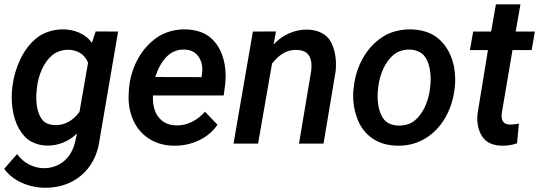

<svg xmlns="http://www.w3.org/2000/svg" viewBox="-24 -677 2541 905"><path d="M444.8 -14.6Q435.5 52.7 400.9 103Q366.2 153.3 311.5 180.7Q256.8 208 189.5 208Q132.3 208 80.1 185.1Q27.8 162.1 -4.4 118.7L56.6 49.3Q81.5 83 115 99.4Q148.4 115.7 184.1 115.7Q210.4 115.7 234.6 106.9Q258.8 98.1 276.9 83Q315.9 50.3 329.6 -6.3L338.9 -47.9Q309.1 -19 273.4 -4.9Q237.8 9.3 201.7 9.3Q168.5 9.3 139.2 -2.2Q109.9 -13.7 91.3 -34.7Q60.5 -68.4 45.9 -116.2Q31.2 -164.1 31.2 -217.8Q31.2 -239.7 33.2 -256.8L34.2 -267.6Q43 -337.9 72.8 -399.7Q102.5 -461.4 151.4 -500Q174.8 -518.1 206.8 -528.3Q238.8 -538.6 272 -538.6Q313.5 -538.6 350.1 -522.7Q386.7 -506.8 409.2 -475.1L426.8 -528.8L532.7 -528.3ZM149.4 -257.3Q147 -236.3 147 -217.3Q147 -153.8 171.9 -117.2Q191.4 -87.4 239.7 -87.4Q303.7 -87.4 350.6 -149.4L391.1 -381.8Q377.9 -413.1 352.8 -427.7Q327.6 -442.4 297.4 -442.4Q276.4 -442.4 256.3 -435.5Q236.3 -428.7 222.2 -417Q192.4 -391.6 174.3 -351.6Q156.2 -311.5 150.4 -267.6Z M1001 -88.9Q967.8 -41 914.1 -15.6Q860.4 9.8 799.8 9.8Q732.4 9.8 683.1 -20.3Q633.8 -50.3 607.9 -102.3Q582 -154.3 582 -218.8Q582 -226.6 583 -244.1L584.5 -264.6Q591.8 -336.9 626.2 -399.7Q660.6 -462.4 716.8 -501Q744.1 -519.5 777.6 -529.1Q811 -538.6 845.7 -538.6Q881.8 -538.6 914.1 -528.6Q946.3 -518.6 968.3 -499.5Q1003.9 -468.8 1021.7 -421.9Q1039.6 -375 1039.6 -318.8Q1039.6 -300.8 1037.1 -277.3L1030.3 -227.1H697.3Q696.8 -222.2 696.8 -212.4Q696.8 -177.2 709.2 -148.4Q721.7 -119.6 747.1 -102.8Q772.5 -85.9 810.1 -85.9Q883.3 -85.9 942.4 -150.4ZM707.5 -314 925.8 -313.5 927.7 -323.7Q929.7 -339.4 929.7 -347.2Q929.7 -389.2 907 -416.3Q884.3 -443.4 840.8 -443.4Q751.5 -443.4 707.5 -314Z M1258.3 -377.4 1192.4 0H1076.7L1168 -528.3L1276.9 -528.8L1265.6 -467.3Q1297.4 -502 1338.6 -519.8Q1379.9 -537.6 1420.9 -537.6Q1460 -537.6 1491.2 -522Q1522.5 -506.3 1536.6 -477.5Q1559.6 -431.6 1559.6 -373.5Q1559.6 -357.9 1558.1 -341.8L1501 0H1385.3L1442.9 -343.3Q1444.3 -356 1444.3 -366.2Q1444.3 -402.3 1427 -422.1Q1409.7 -441.9 1369.6 -441.9Q1308.1 -441.9 1258.3 -377.4Z M1643.6 -266.1Q1651.4 -340.3 1686.3 -402.6Q1721.2 -464.8 1778.3 -502.4Q1805.7 -520.5 1839.4 -529.5Q1873 -538.6 1908.2 -538.6Q1945.8 -538.6 1980 -528.3Q2014.2 -518.1 2038.1 -498.5Q2079.1 -465.3 2100.3 -414.1Q2121.6 -362.8 2121.6 -302.2Q2121.6 -286.1 2120.1 -270Q2112.3 -188.5 2076.2 -124.8Q2040 -61 1982.4 -25.6Q1924.8 9.8 1854.5 9.8Q1778.8 9.8 1728.5 -26.6Q1678.2 -63 1656.7 -127Q1640.6 -173.8 1640.6 -225.6Q1640.6 -240.7 1642.1 -255.9ZM1757.8 -255.4Q1755.9 -241.2 1755.9 -221.7Q1755.9 -189.9 1763.2 -161.9Q1770.5 -133.8 1786.1 -113.8Q1797.4 -99.6 1816.4 -92.3Q1835.4 -85 1857.9 -85Q1878.9 -85 1898.4 -91.3Q1918 -97.7 1932.6 -110.4Q1961.9 -135.7 1980 -176Q1998 -216.3 2002.9 -259.8L2003.9 -270Q2005.9 -285.2 2005.9 -304.7Q2005.9 -336.4 1998.8 -364.7Q1991.7 -393.1 1976.1 -413.6Q1964.8 -427.7 1945.6 -435.5Q1926.3 -443.4 1903.8 -443.4Q1883.3 -443.4 1863.8 -436.8Q1844.2 -430.2 1829.6 -417.5Q1799.8 -391.1 1781.7 -350.6Q1763.7 -310.1 1758.8 -266.1Z M2413.1 -1.5Q2381.3 9.8 2344.2 9.8Q2313.5 9.8 2288.1 -0.7Q2262.7 -11.2 2248 -35.2Q2225.6 -70.8 2225.6 -119.1Q2225.6 -125 2226.6 -138.7L2275.9 -440.9H2190.9L2206.5 -528.3H2291L2313.5 -656.7H2429.2L2406.7 -528.3H2497.1L2481.9 -440.9H2391.6L2341.3 -144.5Q2340.3 -134.8 2340.3 -130.9Q2340.3 -111.3 2349.4 -101.1Q2358.4 -90.8 2379.9 -89.8Q2397.9 -89.8 2421.9 -94.2Z"/></svg>

Font: Mardoto Medium
Style: Italic
Weight: 500
Italic angle: -12°
Designer: Christian Robertson, Vahan Hovhannisyan
Foundry: Google
Version: Version 1.000